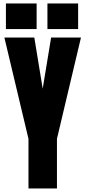

<svg xmlns="http://www.w3.org/2000/svg" viewBox="-20 -1073 486 1093"><path d="M304.2 0H142.1V-282.7L4.9 -859.4H175.3L223.1 -568.4L271 -859.4H440.9L304.2 -282.7ZM424.8 -907.7H250V-1053.2H424.8ZM188.5 -907.7H13.7V-1053.2H188.5Z"/></svg>

Font: Anton
Style: Regular
Weight: 400
Designer: Vernon Adams, Tural Alisoy
Foundry: Vernon Adams
Version: Version 2.300